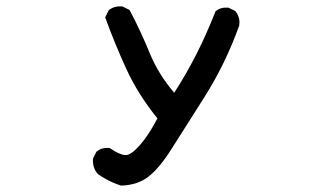

<svg xmlns="http://www.w3.org/2000/svg" viewBox="-20 -453 1040 608"><path d="M362.3 134.3Q349.6 130.4 337.4 125Q325.2 119.6 313.5 113Q301.8 106.4 290.5 98.6L290 98.1L289.6 97.7Q272.5 78.1 274.4 50.3V49.3L274.9 48.3L284.7 28.8L285.2 27.3L286.1 26.9Q301.8 13.7 325.7 15.6H327.1L328.6 16.6Q358.4 37.1 377 38.1Q394 39.1 421.9 7.8Q450.2 -23.9 478.5 -78.1Q447.8 -116.2 423.3 -155Q398.9 -193.8 380.4 -233.9Q343.3 -314.9 314 -395.5L313 -397.9L314 -399.9L323.7 -419.4L324.7 -420.9L325.7 -421.9Q342.8 -434.6 366.7 -432.6H367.7L368.7 -432.1L388.2 -422.4L390.1 -421.4L391.1 -419.9Q426.3 -353 454.6 -283.7Q481.4 -218.3 531.7 -159.2Q569.8 -218.3 601.1 -279.8Q634.3 -345.2 661.6 -415L662.1 -416.5L663.1 -417.5Q670.9 -424.3 680.9 -427Q690.9 -429.7 702.6 -428.7H703.6L704.6 -428.2L724.1 -418.5L725.6 -418L726.1 -416.5Q741.7 -397 737.3 -371.1V-370.6L736.8 -370.1Q693.8 -250.5 627 -145Q560.5 -40 522.9 19Q484.9 79.1 451.2 105.5Q417 132.8 364.3 134.8H363.3Z"/></svg>

Font: NaikaiFont
Style: SemiBold
Weight: 600
Version: Version 1.89